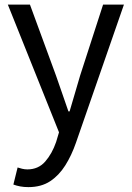

<svg xmlns="http://www.w3.org/2000/svg" viewBox="-20 -563 561 818"><path d="M100.9 234.2Q82.1 234.2 66.1 231.2Q50.2 228.2 37 223.2L55 150.5Q63 153.3 74.2 156Q85.5 158.7 96.7 158.7Q143.2 158.7 172.5 125.4Q201.8 92 219.1 41.9L231.4 0.7L13.4 -543.4H107.6L218.4 -241.5Q231.4 -205.6 244.7 -165.9Q258.1 -126.2 271.5 -88.4H276.5Q287.6 -125.8 299.2 -165.5Q310.8 -205.2 321.5 -241.5L419.2 -543.4H508L303.5 45.5Q285 99 258.1 141.7Q231.2 184.4 193.4 209.3Q155.5 234.2 100.9 234.2Z"/></svg>

Font: Noto Sans TC
Style: Regular
Weight: 100
Designer: Ryoko NISHIZUKA 西塚涼子 (kana, bopomofo & ideographs); Paul D. Hunt (Latin, Greek & Cyrillic); Sandoll Communications 산돌커뮤니
Foundry: Adobe
Version: Version 2.004;hotconv 1.0.118;makeotfexe 2.5.65603